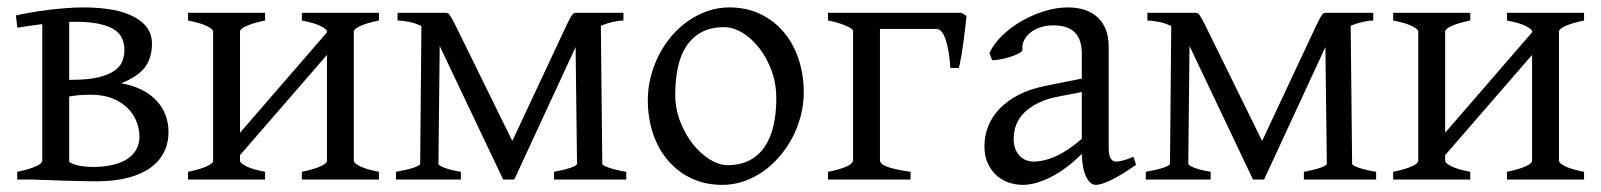

<svg xmlns="http://www.w3.org/2000/svg" viewBox="-20 -489 4362 523"><path d="M183.6 -429.7H175.8Q172.4 -429.7 168.5 -429.2V-271.5H173.3Q219.2 -271.5 247.6 -278.3Q275.9 -285.2 291.7 -296.4Q307.6 -307.6 313.2 -322.3Q318.8 -336.9 318.8 -352.5Q318.8 -370.6 312.3 -385Q305.7 -399.4 290 -409.2Q274.4 -418.9 248.5 -424.3Q222.7 -429.7 183.6 -429.7ZM226.6 -231Q208.5 -231 194.6 -229.7Q180.7 -228.5 168.5 -226.1V-50.8Q168.5 -49.8 169.4 -46.9Q181.6 -40 199 -37.1Q216.3 -34.2 233.4 -34.2Q262.2 -34.2 285.6 -39.6Q309.1 -44.9 325.4 -55.2Q341.8 -65.4 350.8 -81.1Q359.9 -96.7 359.9 -117.2Q359.9 -137.2 352.1 -157.5Q344.2 -177.7 328.1 -194.1Q312 -210.4 286.9 -220.7Q261.7 -231 226.6 -231ZM439 -129.4Q439 -98.6 426.3 -73.7Q413.6 -48.8 388.7 -31.2Q363.8 -13.7 327.1 -4.4Q290.5 4.9 242.2 4.9Q228 4.9 205.6 4.4Q183.1 3.9 159.7 3.2Q136.2 2.4 114.5 1.7Q92.8 1 80.1 0.5Q67.4 0 66.4 0H26.9V-21Q60.1 -27.8 77.6 -35.9Q95.2 -43.9 95.2 -50.8V-423.3Q76.7 -420.9 59.3 -418.5Q42 -416 27.3 -413.6L23.4 -446.8Q39.6 -450.7 61.8 -454.6Q84 -458.5 108.9 -461.7Q133.8 -464.8 158.9 -466.8Q184.1 -468.8 205.6 -468.8Q298.3 -468.8 346.2 -442.6Q394 -416.5 394 -370.6Q394 -331.1 374.5 -305.4Q355 -279.8 310.1 -262.2Q340.8 -256.8 365 -244.9Q389.2 -232.9 405.5 -215.8Q421.9 -198.7 430.4 -176.8Q439 -154.8 439 -129.4Z M802.2 0V-21Q835.4 -27.8 853 -35.9Q870.6 -43.9 870.6 -50.8V-339.4L633.8 -66.4V-50.8Q633.8 -44.9 650.1 -36.4Q666.5 -27.8 702.1 -21V0H492.2V-21Q525.4 -27.8 543 -35.9Q560.5 -43.9 560.5 -50.8V-403.3Q560.5 -409.2 544.2 -417.7Q527.8 -426.3 492.2 -433.1V-454.1H702.1V-433.1Q668.9 -426.3 651.4 -418.2Q633.8 -410.2 633.8 -403.3V-127.4L870.6 -400.9V-403.3Q870.6 -409.2 854.2 -417.7Q837.9 -426.3 802.2 -433.1V-454.1H1012.2V-433.1Q979 -426.3 961.4 -418.2Q943.8 -410.2 943.8 -403.3V-50.8Q943.8 -44.9 960.2 -36.4Q976.6 -27.8 1012.2 -21V0Z M1678.2 -433.1Q1666 -433.1 1649.9 -429.4Q1633.8 -425.8 1616.7 -418.9L1620.6 -43Q1620.6 -38.6 1638.7 -32.2Q1656.7 -25.9 1686 -21V0H1489.3V-21Q1516.6 -25.9 1534.2 -32Q1551.8 -38.1 1551.8 -43L1547.9 -360.8L1380.9 0H1350.6L1177.7 -363.8L1174.3 -43Q1174.3 -38.6 1190.2 -32.2Q1206.1 -25.9 1235.4 -21V0H1058.6V-21Q1072.3 -23.4 1084.2 -26.1Q1096.2 -28.8 1105.2 -31.7Q1114.3 -34.7 1119.4 -37.6Q1124.5 -40.5 1124.5 -43L1127.9 -418Q1110.8 -426.3 1093 -429.7Q1075.2 -433.1 1063 -433.1V-454.1H1192.9Q1196.8 -454.1 1199.5 -453.1Q1202.1 -452.1 1204.6 -448.7Q1207 -445.3 1210.2 -439.5Q1213.4 -433.6 1218.8 -423.8L1375.5 -105L1524.9 -423.8Q1530.3 -434.6 1533.7 -440.7Q1537.1 -446.8 1539.6 -449.7Q1542 -452.6 1544.4 -453.4Q1546.9 -454.1 1550.8 -454.1H1678.2Z M2094.7 -222.2Q2094.7 -260.7 2082 -295.7Q2069.3 -330.6 2048.8 -357.2Q2028.3 -383.8 2002.9 -399.4Q1977.5 -415 1952.6 -415Q1915.5 -415 1890.1 -400.9Q1864.7 -386.7 1848.9 -362.1Q1833 -337.4 1826.2 -303.7Q1819.3 -270 1819.3 -231Q1819.3 -192.4 1833 -157.5Q1846.7 -122.6 1867.7 -96.2Q1888.7 -69.8 1913.8 -54.4Q1939 -39.1 1961.4 -39.1Q1996.1 -39.1 2021.2 -52Q2046.4 -64.9 2062.7 -88.9Q2079.1 -112.8 2086.9 -146.5Q2094.7 -180.2 2094.7 -222.2ZM2169.4 -236.8Q2169.4 -204.6 2161.1 -173.1Q2152.8 -141.6 2138.2 -113.8Q2123.5 -85.9 2103 -62.3Q2082.5 -38.6 2057.9 -21.5Q2033.2 -4.4 2005.4 5.1Q1977.5 14.6 1947.8 14.6Q1901.4 14.6 1864 -2.9Q1826.7 -20.5 1800 -51.3Q1773.4 -82 1759 -124.5Q1744.6 -167 1744.6 -216.8Q1744.6 -249 1752.7 -280.3Q1760.7 -311.5 1775.1 -339.6Q1789.6 -367.7 1809.8 -391.4Q1830.1 -415 1854.7 -432.1Q1879.4 -449.2 1907.7 -459Q1936 -468.8 1966.8 -468.8Q2012.7 -468.8 2050 -451.2Q2087.4 -433.6 2114 -402.6Q2140.6 -371.6 2155 -329.1Q2169.4 -286.6 2169.4 -236.8Z M2235.4 0V-21Q2249 -23.4 2261.2 -26.9Q2273.4 -30.3 2283 -34.2Q2292.5 -38.1 2298.1 -42.7Q2303.7 -47.4 2303.7 -52.7V-405.8Q2303.7 -407.7 2298.6 -411.4Q2293.5 -415 2284.2 -418.9Q2274.9 -422.9 2262.5 -426.8Q2250 -430.7 2235.4 -433.1V-454.1H2599.6L2612.8 -445.3Q2611.8 -436 2609.6 -416.5Q2607.4 -397 2604.5 -375.5Q2601.6 -354 2598.1 -334Q2594.7 -314 2591.8 -303.7H2568.8Q2567.4 -326.7 2564.2 -346.2Q2561 -365.7 2556.4 -379.9Q2551.8 -394 2545.4 -402.1Q2539.1 -410.2 2531.2 -410.2H2377V-52.7Q2377 -47.9 2380.9 -43.7Q2384.8 -39.6 2394.5 -35.6Q2404.3 -31.7 2420.2 -28.1Q2436 -24.4 2460.4 -21V0Z M2794.4 -48.8Q2823.7 -48.8 2856.7 -63.7Q2889.6 -78.6 2926.8 -110.8V-238.3L2868.7 -227.1Q2835.4 -221.2 2811.3 -210Q2787.1 -198.7 2771.5 -183.6Q2755.9 -168.5 2748.5 -150.1Q2741.2 -131.8 2741.2 -111.8Q2741.2 -92.3 2747.1 -80.1Q2752.9 -67.9 2761.5 -60.8Q2770 -53.7 2779.1 -51.3Q2788.1 -48.8 2794.4 -48.8ZM3074.7 -40Q3033.2 -11.2 3006.1 1.7Q2979 14.6 2965.3 14.6Q2949.2 14.6 2938.5 -7.8Q2927.7 -30.3 2926.8 -69.8Q2904.8 -47.9 2882.8 -31.7Q2860.8 -15.6 2839.8 -5.4Q2818.8 4.9 2800 9.8Q2781.2 14.6 2765.6 14.6Q2748 14.6 2729.5 8.8Q2710.9 2.9 2696 -9.8Q2681.2 -22.5 2671.4 -42.5Q2661.6 -62.5 2661.6 -90.8Q2661.6 -119.6 2672.1 -145.8Q2682.6 -171.9 2703.4 -193.4Q2724.1 -214.8 2754.9 -230.7Q2785.6 -246.6 2826.7 -254.9L2926.8 -274.9V-342.8Q2926.8 -359.4 2922.9 -373.8Q2918.9 -388.2 2909.7 -398.7Q2900.4 -409.2 2884.5 -414.8Q2868.7 -420.4 2844.7 -419.9Q2829.1 -419.4 2814 -414.6Q2798.8 -409.7 2787.6 -400.9Q2776.4 -392.1 2770 -380.1Q2763.7 -368.2 2765.1 -353.5Q2765.6 -349.1 2755.1 -343.5Q2744.6 -337.9 2730.2 -333.5Q2715.8 -329.1 2701.9 -326.7Q2688 -324.2 2682.1 -325.7L2675.3 -344.7Q2686.5 -369.1 2709.5 -391.6Q2732.4 -414.1 2762 -431.2Q2791.5 -448.2 2824.5 -458.5Q2857.4 -468.8 2888.2 -468.8Q2941.9 -468.8 2970.9 -440.7Q3000 -412.6 3000 -362.3V-86.9Q3000 -66.4 3005.4 -57.6Q3010.7 -48.8 3019.5 -48.8Q3026.4 -48.8 3037.1 -51.3Q3047.9 -53.7 3067.4 -62Z M3720.7 -433.1Q3708.5 -433.1 3692.4 -429.4Q3676.3 -425.8 3659.2 -418.9L3663.1 -43Q3663.1 -38.6 3681.2 -32.2Q3699.2 -25.9 3728.5 -21V0H3531.7V-21Q3559.1 -25.9 3576.7 -32Q3594.2 -38.1 3594.2 -43L3590.3 -360.8L3423.3 0H3393.1L3220.2 -363.8L3216.8 -43Q3216.8 -38.6 3232.7 -32.2Q3248.5 -25.9 3277.8 -21V0H3101.1V-21Q3114.7 -23.4 3126.7 -26.1Q3138.7 -28.8 3147.7 -31.7Q3156.7 -34.7 3161.9 -37.6Q3167 -40.5 3167 -43L3170.4 -418Q3153.3 -426.3 3135.5 -429.7Q3117.7 -433.1 3105.5 -433.1V-454.1H3235.4Q3239.3 -454.1 3241.9 -453.1Q3244.6 -452.1 3247.1 -448.7Q3249.5 -445.3 3252.7 -439.5Q3255.9 -433.6 3261.2 -423.8L3418 -105L3567.4 -423.8Q3572.8 -434.6 3576.2 -440.7Q3579.6 -446.8 3582 -449.7Q3584.5 -452.6 3586.9 -453.4Q3589.4 -454.1 3593.3 -454.1H3720.7Z M4085 0V-21Q4118.2 -27.8 4135.7 -35.9Q4153.3 -43.9 4153.3 -50.8V-339.4L3916.5 -66.4V-50.8Q3916.5 -44.9 3932.9 -36.4Q3949.2 -27.8 3984.9 -21V0H3774.9V-21Q3808.1 -27.8 3825.7 -35.9Q3843.3 -43.9 3843.3 -50.8V-403.3Q3843.3 -409.2 3826.9 -417.7Q3810.5 -426.3 3774.9 -433.1V-454.1H3984.9V-433.1Q3951.7 -426.3 3934.1 -418.2Q3916.5 -410.2 3916.5 -403.3V-127.4L4153.3 -400.9V-403.3Q4153.3 -409.2 4137 -417.7Q4120.6 -426.3 4085 -433.1V-454.1H4294.9V-433.1Q4261.7 -426.3 4244.1 -418.2Q4226.6 -410.2 4226.6 -403.3V-50.8Q4226.6 -44.9 4242.9 -36.4Q4259.3 -27.8 4294.9 -21V0Z"/></svg>

Font: Akkhara
Style: Regular
Weight: 400
Designer: J. Victor Gaultney
Version: Version 1.00 June 13, 2006, initial release